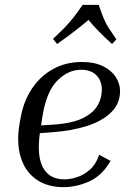

<svg xmlns="http://www.w3.org/2000/svg" viewBox="-20 -760 542 790"><path d="M435 -98Q400 -37 347 -13.5Q294 10 242 10Q173 10 127.5 -23Q82 -56 64.5 -115.5Q47 -175 61 -254L65 -276Q77 -344 111.5 -395.5Q146 -447 198.5 -476Q251 -505 317 -505Q368 -505 403 -488Q438 -471 456 -443.5Q474 -416 474 -385Q474 -335 438.5 -299Q403 -263 340.5 -242.5Q278 -222 196 -216L144 -212Q131 -117 157.5 -69.5Q184 -22 245 -22Q269 -22 297 -31Q325 -40 350 -62Q375 -84 388 -123ZM156 -289 149 -244 195 -247Q277 -252 321 -274Q365 -296 382 -327Q399 -358 399 -389Q399 -428 376.5 -450.5Q354 -473 314 -473Q261 -473 217 -429.5Q173 -386 156 -289ZM459 -598 441 -579Q412 -605 388 -629.5Q364 -654 344 -678Q316 -654 284 -629.5Q252 -605 215 -579L198 -600Q227 -627 245.5 -646Q264 -665 281 -686.5Q298 -708 320 -740H386Q397 -708 406 -686Q415 -664 427.5 -644.5Q440 -625 459 -598Z"/></svg>

Font: Inria Serif
Style: Italic
Weight: 400
Italic angle: -10°
Designer: Black Foundry Team
Foundry: Black Foundry
Version: Version 1.000; ttfautohint (v1.8.3)